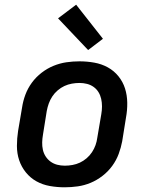

<svg xmlns="http://www.w3.org/2000/svg" viewBox="-20 -789 640 817"><path d="M255 8Q223 8 192 2.5Q161 -3 135 -17.5Q109 -32 90 -55.5Q71 -79 61.5 -107.5Q52 -136 52 -168Q52 -200 57 -232L74 -332Q78 -359 88 -386Q98 -413 115.5 -437Q133 -461 157 -479.5Q181 -498 208 -509Q235 -520 262.5 -524Q290 -528 318 -528Q350 -528 381 -522.5Q412 -517 438.5 -502.5Q465 -488 484 -464.5Q503 -441 512 -412.5Q521 -384 521.5 -352Q522 -320 516 -288L500 -188Q495 -161 485 -134Q475 -107 457.5 -83Q440 -59 416 -40.5Q392 -22 365.5 -11Q339 0 311 4Q283 8 255 8ZM256 -84Q272 -84 288.5 -87Q305 -90 320 -97Q335 -104 348.5 -115.5Q362 -127 371.5 -141.5Q381 -156 386.5 -171.5Q392 -187 394 -203L411 -303Q414 -320 414 -336.5Q414 -353 410.5 -368.5Q407 -384 399 -397Q391 -410 378.5 -419Q366 -428 350.5 -432Q335 -436 318 -436Q302 -436 285.5 -433Q269 -430 254 -423Q239 -416 225.5 -404.5Q212 -393 202.5 -378.5Q193 -364 187.5 -348.5Q182 -333 179 -317L163 -217Q160 -200 159.5 -183.5Q159 -167 162.5 -151.5Q166 -136 174.5 -123Q183 -110 195.5 -101Q208 -92 223.5 -88Q239 -84 256 -84ZM355 -576 227 -711 304 -769 418 -624Z"/></svg>

Font: Iosevka SmBd Ex Obl
Style: Regular
Weight: 600
Width: 7
Italic angle: -9°
Monospace: yes
Designer: Belleve Invis
Foundry: Belleve Invis
Version: Version 32.5.0; ttfautohint (v1.8.4)